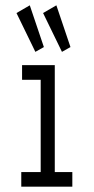

<svg xmlns="http://www.w3.org/2000/svg" viewBox="-20 -702 353 722"><path d="M60 0V-55H133V-402H63V-457H186V-55H252V0ZM113 -507 42 -653 92 -682 145 -525ZM213 -507 142 -653 192 -682 245 -525Z"/></svg>

Font: Inconsolata ExtraCondensed Thin
Style: Regular
Weight: 100
Width: 2
Monospace: yes
Designer: Raph Levien, Cyreal, Brenton Simpson
Foundry: Raph Levien, Cyreal, Google
Version: Version 3.100; ttfautohint (v1.8.4.7-5d5b)